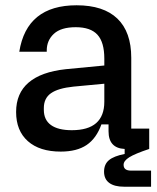

<svg xmlns="http://www.w3.org/2000/svg" viewBox="-20 -564 593 727"><path d="M41 -140Q41 -211 88.5 -251.5Q136 -292 229 -302L375 -316V-342Q375 -404 349 -432.5Q323 -461 267 -461Q211 -461 184 -436Q157 -411 157 -373V-368H53Q81 -544 270 -544Q372 -544 424.5 -493.5Q477 -443 477 -345V-77H545V0Q491 18 469.5 31.5Q448 45 448 60Q448 82 476 82H552V143H450Q413 143 393.5 128.5Q374 114 374 86Q374 58 392.5 42.5Q411 27 452 19V0Q391 -3 391 -67V-93H364Q345 -40 308 -15Q271 10 210 10Q130 10 85.5 -29.5Q41 -69 41 -140ZM252 -71Q375 -71 375 -179V-247L258 -236Q200 -230 173 -211Q146 -192 146 -155V-148Q146 -110 173 -90.5Q200 -71 252 -71Z"/></svg>

Font: Mozilla Headline BETA
Style: Regular
Weight: 400
Designer: Studio DRAMA
Foundry: Studio DRAMA
Version: Version 0.100